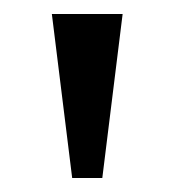

<svg xmlns="http://www.w3.org/2000/svg" viewBox="-20 -734 249 274"><path d="M83 -480H126L155 -714H54Z"/></svg>

Font: Noto Serif Georgian SemiCondensed
Style: Regular
Weight: 400
Width: 4
Designer: Monotype Design Team, Akaki Razmadze
Foundry: Google LLC
Version: Version 2.003